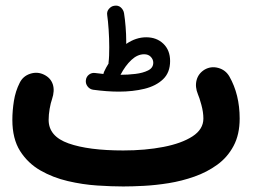

<svg xmlns="http://www.w3.org/2000/svg" viewBox="-20 -613 910 690"><path d="M288.6 -324.7Q290 -337.4 300 -345Q310.1 -352.5 322.3 -350.6Q337.4 -348.6 351.6 -347.2Q352.1 -350.6 353.5 -354Q360.8 -370.1 370.1 -384.8Q370.1 -387.2 370.1 -388.7Q371.6 -399.9 372.1 -413.6Q372.6 -427.2 372.6 -443.4Q372.6 -474.6 370.4 -506.6Q368.2 -538.6 365.2 -559.1Q363.3 -571.8 371.6 -581.3Q379.9 -590.8 390.6 -592.3Q404.8 -594.7 414.3 -586.2Q423.8 -577.6 425.8 -565.4Q429.2 -544.4 431.4 -516.8Q433.6 -489.3 433.6 -466.3Q433.6 -460.4 433.6 -455.1Q468.3 -479 505.4 -479Q543 -479 567.1 -455.8Q591.3 -432.6 591.3 -393.6Q591.3 -352.5 566.2 -328.4Q541 -304.2 499.3 -293.9Q457.5 -283.7 407.2 -283.7Q364.7 -283.7 314.5 -290.5Q302.2 -292.5 294.7 -302.5Q287.1 -312.5 288.6 -324.7ZM498 -418Q474.1 -418 452.1 -397.5Q430.2 -377 413.1 -344.2Q439.5 -344.2 466.6 -347.4Q493.7 -350.6 512.2 -359.9Q530.8 -369.1 530.8 -387.7Q530.8 -399.4 522 -408.7Q513.2 -418 498 -418ZM24.4 -182.1Q24.4 -215.3 30 -250.5Q35.6 -285.6 50.8 -315.4Q62.5 -339.4 88.4 -347.9Q114.3 -356.4 138.2 -344.7Q162.1 -333 169.7 -310.1Q177.2 -287.1 167 -256.8Q162.1 -243.2 158.4 -221.9Q154.8 -200.7 154.8 -182.1Q154.8 -123 226.3 -97.7Q297.9 -72.3 422.9 -72.3Q502 -72.3 567.4 -85Q632.8 -97.7 671.9 -123Q710.9 -148.4 710.9 -187Q710.9 -210 703.6 -236.6Q696.3 -263.2 691.4 -273.9Q680.2 -300.8 686.5 -325Q692.9 -349.1 715.3 -362.8Q738.3 -376 764.4 -368.9Q790.5 -361.8 804.2 -338.4Q841.3 -273.4 841.3 -187Q841.3 -129.4 819.3 -88.4Q797.4 -47.4 760.5 -20.8Q723.6 5.9 678.5 21.7Q633.3 37.6 586.2 45.2Q539.1 52.7 496.6 54.9Q454.1 57.1 422.9 57.1Q381.8 57.1 329.6 53.7Q277.3 50.3 223.9 37.8Q170.4 25.4 125.2 -0.5Q80.1 -26.4 52.2 -70.3Q24.4 -114.3 24.4 -182.1Z"/></svg>

Font: Mikhak-DS1-FD Bold
Style: Bold
Weight: 700
Designer: Amin Abedi
Version: Version 3.2